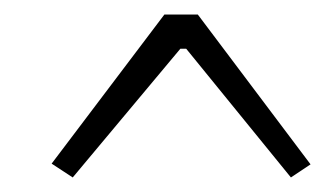

<svg xmlns="http://www.w3.org/2000/svg" viewBox="-20 -611 454 264"><path d="M380 -367 236 -544H228L80 -367L51 -386L206 -591H252L407 -385Z"/></svg>

Font: Taylor Sans Light
Style: Regular
Weight: 300
Italic angle: -8°
Designer: Natanael Gama
Version: Version 1.001 September 8, 2015